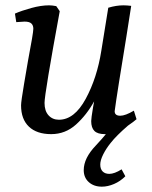

<svg xmlns="http://www.w3.org/2000/svg" viewBox="-20 -496 571 720"><path d="M436 139 450 165Q431 184 407.5 194Q384 204 362 204Q332 204 313 187Q294 170 294 142Q294 97 339 50Q366 21 377 7H373Q346 7 334 -5Q322 -17 322 -42Q322 -52 329 -94L333 -116Q305 -65 265 -29Q225 7 172 7Q118 7 88.5 -21Q59 -49 59 -101Q59 -115 70.5 -183Q82 -251 85 -268Q105 -373 105 -388Q105 -401 97.5 -408Q90 -415 72 -415Q65 -415 41 -413L36 -445Q61 -456 97.5 -466Q134 -476 164 -476Q176 -476 191 -473L204 -454Q147 -144 147 -110Q147 -80 162 -63.5Q177 -47 201 -47Q259 -47 301.5 -125.5Q344 -204 360 -306L386 -467Q416 -476 443 -476Q456 -476 472 -474L454 -359Q439 -268 426.5 -189Q414 -110 410 -79Q410 -62 431 -62Q450 -62 482 -81L492 -49Q482 -40 460 -25Q416 13 395 40Q378 61 367 83Q356 105 356 121Q356 138 365 147Q374 156 390 156Q409 156 436 139Z"/></svg>

Font: Caladea
Style: Italic
Weight: 400
Italic angle: -9°
Designer: Carolina Giovagnoli and Andres Torresi
Foundry: Carolina Giovagnoli & Andres Torresi
Version: Version 1.001